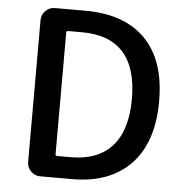

<svg xmlns="http://www.w3.org/2000/svg" viewBox="-52 -787 803 837"><g transform="rotate(5 349.0 -368.0)"><path d="M154.3 0Q130.9 0 113.8 -17.1Q96.7 -34.2 96.7 -57.6V-678.7Q96.7 -702.1 113.8 -719.2Q130.9 -736.3 154.3 -736.3H288.1Q459 -736.3 550.8 -643.1Q642.6 -549.8 642.6 -371.1Q642.6 -192.4 551.3 -96.2Q460 0 293.9 0ZM212.9 -102.5Q212.9 -94.7 220.7 -94.7H280.3Q399.4 -94.7 461.4 -164.6Q523.4 -234.4 523.4 -371.1Q523.4 -641.6 280.3 -641.6H220.7Q212.9 -641.6 212.9 -634.8Z"/></g></svg>

Font: Gen Jyuu Gothic Medium
Style: Regular
Weight: 500
Designer: [Source Han Sans]
Ryoko NISHIZUKA  (kana & ideographs); Paul D. Hunt (Latin, Greek & Cyrillic); Wenlong ZHANG  (bopomofo
Version: Version 1.002.20150607